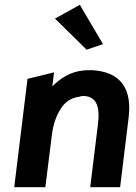

<svg xmlns="http://www.w3.org/2000/svg" viewBox="-20 -776 565 796"><path d="M407 -593 311 -756 208 -699 339 -570ZM478 0 511 -270C513 -283 514 -295 515 -308C523 -418 471 -479 362 -485C351 -485 338 -485 327 -484C272 -479 231 -452 197 -418L204 -476L94 -449L39 0H168L195 -216C201 -264 215 -301 234 -328C251 -355 277 -371 309 -375C313 -377 319 -378 324 -378C378 -378 396 -338 386 -260L354 0Z"/></svg>

Font: Bluebird
Style: NrwObl
Weight: 400
Designer: Jasper
Foundry: Cannot Into Space Fonts
Version: Version 0.98